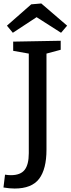

<svg xmlns="http://www.w3.org/2000/svg" viewBox="-49 -935 407 1107"><path d="M301 -700V-648L219 -626V-72Q219 40 176.5 96Q134 152 35 152Q6 152 -29 146L-20 72Q-2 75 14 75Q69 75 93 44.5Q117 14 117 -52V-626L27 -642V-695ZM189 -915 338 -787 303 -746 162 -836 25 -746 -9 -787 131 -910Z"/></svg>

Font: Bitter Pro Medium
Style: Regular
Weight: 500
Designer: Sol Matas, and Bitter project Authors
Foundry: Sol Matas
Version: Version 1.010